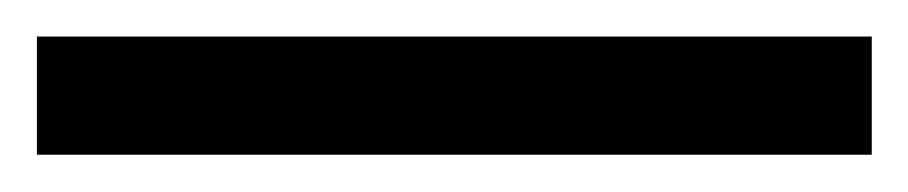

<svg xmlns="http://www.w3.org/2000/svg" viewBox="-22 70 492 104"><path d="M450.2 153.8H-2V89.8H450.2Z"/></svg>

Font: Open Sans Y to K
Style: Regular
Weight: 400
Version: Version 1.10